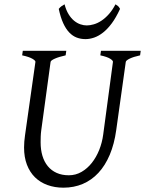

<svg xmlns="http://www.w3.org/2000/svg" viewBox="-20 -849 668 884"><path d="M625 -594.2Q594.2 -587.4 577.1 -579.1Q560.1 -570.8 559.1 -564L515.1 -250Q506.3 -186 485.4 -136.5Q464.4 -86.9 433.1 -53.2Q401.9 -19.5 361.1 -2.2Q320.3 15.1 272 15.1Q231.9 15.1 198.5 2.9Q165 -9.3 141.1 -32.7Q117.2 -56.2 104 -90.6Q90.8 -125 90.8 -169.9Q90.8 -195.8 95.2 -226.1L143.1 -564Q144 -569.8 128.9 -578.6Q113.8 -587.4 82 -594.2L85 -615.2H285.2L282.2 -594.2Q251.5 -587.4 232.7 -579.1Q213.9 -570.8 212.9 -564L169.9 -249Q168 -234.9 167.5 -220.7Q167 -206.5 167 -193.8Q167 -159.7 175.3 -131.8Q183.6 -104 200 -84Q216.3 -64 240.7 -53Q265.1 -42 296.9 -42Q328.6 -42 355.5 -57.6Q382.3 -73.2 402.8 -99.1Q423.3 -125 436.8 -158.7Q450.2 -192.4 455.1 -229L500 -564Q501 -569.8 487.3 -578.6Q473.6 -587.4 441.9 -594.2L444.8 -615.2H627.9ZM532.7 -808.1Q514.6 -768.6 494.9 -741.9Q475.1 -715.3 454.6 -699.2Q434.1 -683.1 413.6 -676Q393.1 -668.9 373.5 -668.9Q352.1 -668.9 333.3 -676Q314.5 -683.1 298.8 -699.5Q283.2 -715.8 271 -742.4Q258.8 -769 250.5 -808.1Q257.3 -816.4 263.7 -820.8Q270 -825.2 277.3 -829.1Q284.2 -802.2 295.7 -783.7Q307.1 -765.1 321 -753.7Q335 -742.2 350.1 -737.1Q365.2 -731.9 379.4 -731.9Q394.5 -731.9 412.1 -737.1Q429.7 -742.2 447 -753.7Q464.4 -765.1 481 -783.7Q497.6 -802.2 511.7 -829.1Q518.6 -825.2 523.2 -821.3Q527.8 -817.4 532.7 -808.1Z"/></svg>

Font: Gentium Plus Eur
Style: Italic
Weight: 400
Italic angle: -8°
Designer: J. Victor Gaultney, Annie Olsen, Iska Routamaa, Becca Hirsbrunner
Foundry: SIL International
Version: Version 5.000